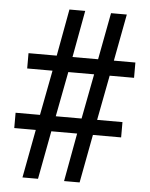

<svg xmlns="http://www.w3.org/2000/svg" viewBox="-52 -757 623 800"><g transform="rotate(5 259.5 -357.0)"><path d="M72 0H137L175 -202H283L246 0H311L349 -202H467V-266H361L397 -454H499V-518H409L446 -714H380L343 -518H236L272 -714H206L170 -518H52V-454H158L122 -266H20V-202H110ZM188 -266 224 -454H332L296 -266Z"/></g></svg>

Font: Noto Serif Armenian SemiCondensed SemiBold
Style: Regular
Weight: 600
Width: 4
Designer: Monotype Design Team
Foundry: Monotype Imaging Inc.
Version: Version 2.008